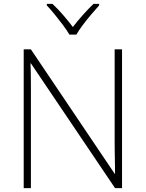

<svg xmlns="http://www.w3.org/2000/svg" viewBox="-20 -968 751 988"><path d="M608 0H572L139 -642H137Q138 -615 138.5 -588.5Q139 -562 139 -536Q139 -510 139 -481V0H102V-714H139L570 -74H572Q572 -97 571.5 -124Q571 -151 570.5 -178.5Q570 -206 570 -231V-714H608ZM337 -790Q325 -811 304.5 -838.5Q284 -866 262 -893Q240 -920 221 -940V-948H250Q278 -922 305.5 -890Q333 -858 355 -829Q377 -858 405.5 -890Q434 -922 461 -948H490V-940Q472 -920 449 -893Q426 -866 405.5 -838.5Q385 -811 373 -790Z"/></svg>

Font: Noto Sans Armenian ExtraLight
Style: Regular
Weight: 250
Designer: Monotype Design Team
Foundry: Monotype Imaging Inc.
Version: Version 2.007